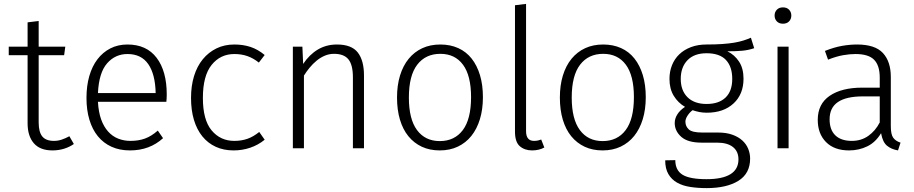

<svg xmlns="http://www.w3.org/2000/svg" viewBox="-20 -763 4704 988"><path d="M25 -523H122V-648L179 -655V-523H316L310 -479H179V-133Q179 -84 197.5 -61Q216 -38 258 -38Q278 -38 297.5 -44.5Q317 -51 337 -62L360 -22Q337 -6 309 2.5Q281 11 250 11Q186 11 154 -26Q122 -63 122 -129V-479H25Z M484 -239Q487 -186 500.5 -148.5Q514 -111 536.5 -86Q559 -61 588.5 -49.5Q618 -38 651 -38Q693 -38 726 -50Q759 -62 792 -91L819 -52Q750 11 649 11Q595 11 553.5 -8Q512 -27 483.5 -62Q455 -97 440 -147Q425 -197 425 -259Q425 -321 439.5 -371.5Q454 -422 481.5 -458Q509 -494 548 -514Q587 -534 636 -534Q734 -534 786 -465.5Q838 -397 838 -277Q838 -268 837.5 -257.5Q837 -247 836 -239ZM636 -485Q573 -485 531 -437Q489 -389 484 -284H781Q779 -381 743 -433Q707 -485 636 -485Z M1312 -441Q1283 -464 1252.5 -474.5Q1222 -485 1186 -485Q1114 -485 1069 -429Q1024 -373 1024 -259Q1024 -146 1069 -92Q1114 -38 1186 -38Q1222 -38 1252.5 -48.5Q1283 -59 1314 -84L1342 -44Q1309 -17 1268 -3Q1227 11 1182 11Q1131 11 1090.5 -7.5Q1050 -26 1021.5 -61Q993 -96 978 -146Q963 -196 963 -259Q963 -321 978.5 -371.5Q994 -422 1023.5 -458Q1053 -494 1094 -514Q1135 -534 1186 -534Q1231 -534 1269 -521.5Q1307 -509 1342 -480Z M1540 -434Q1572 -482 1615.5 -508Q1659 -534 1714 -534Q1789 -534 1821 -493Q1853 -452 1853 -375V0H1796V-365Q1796 -429 1773 -457.5Q1750 -486 1699 -486Q1674 -486 1651.5 -476.5Q1629 -467 1609.5 -451Q1590 -435 1573.5 -415Q1557 -395 1544 -374V0H1487V-523H1536Z M2023 -261Q2023 -324 2038.5 -374.5Q2054 -425 2083 -460.5Q2112 -496 2153 -515Q2194 -534 2246 -534Q2297 -534 2338 -515.5Q2379 -497 2407 -461.5Q2435 -426 2450 -376Q2465 -326 2465 -263Q2465 -200 2449.5 -149.5Q2434 -99 2405.5 -63.5Q2377 -28 2336 -8.5Q2295 11 2243 11Q2191 11 2150.5 -8Q2110 -27 2081.5 -62Q2053 -97 2038 -147.5Q2023 -198 2023 -261ZM2246 -486Q2170 -486 2127 -430Q2084 -374 2084 -261Q2084 -150 2126 -93.5Q2168 -37 2243 -37Q2319 -37 2361.5 -93.5Q2404 -150 2404 -263Q2404 -374 2362.5 -430Q2321 -486 2246 -486Z M2687 -743V-88Q2687 -38 2728 -38Q2739 -38 2748 -40Q2757 -42 2765 -45L2781 -4Q2754 11 2718 11Q2680 11 2655 -10.5Q2630 -32 2630 -86V-736Z M2861 -261Q2861 -324 2876.5 -374.5Q2892 -425 2921 -460.5Q2950 -496 2991 -515Q3032 -534 3084 -534Q3135 -534 3176 -515.5Q3217 -497 3245 -461.5Q3273 -426 3288 -376Q3303 -326 3303 -263Q3303 -200 3287.5 -149.5Q3272 -99 3243.5 -63.5Q3215 -28 3174 -8.5Q3133 11 3081 11Q3029 11 2988.5 -8Q2948 -27 2919.5 -62Q2891 -97 2876 -147.5Q2861 -198 2861 -261ZM3084 -486Q3008 -486 2965 -430Q2922 -374 2922 -261Q2922 -150 2964 -93.5Q3006 -37 3081 -37Q3157 -37 3199.5 -93.5Q3242 -150 3242 -263Q3242 -374 3200.5 -430Q3159 -486 3084 -486Z M3455 61Q3455 113 3492 136Q3529 159 3616 159Q3697 159 3738.5 133.5Q3780 108 3780 57Q3780 16 3751.5 -6.5Q3723 -29 3670 -29H3590Q3519 -29 3485.5 -59Q3452 -89 3452 -130Q3452 -153 3465.5 -174.5Q3479 -196 3505 -213Q3469 -234 3447 -270Q3425 -306 3425 -357Q3425 -395 3438 -427.5Q3451 -460 3475.5 -483.5Q3500 -507 3535.5 -520.5Q3571 -534 3615 -534Q3662 -534 3697 -536.5Q3732 -539 3758.5 -543.5Q3785 -548 3805.5 -554.5Q3826 -561 3844 -569L3861 -515Q3832 -505 3800 -502Q3768 -499 3723 -499Q3760 -481 3783 -446Q3806 -411 3806 -358Q3806 -278 3754.5 -230.5Q3703 -183 3617 -183Q3597 -183 3579 -186.5Q3561 -190 3544 -196Q3529 -185 3518 -168Q3507 -151 3507 -137Q3507 -113 3524.5 -97Q3542 -81 3593 -81H3675Q3717 -81 3748 -70Q3779 -59 3799.5 -40.5Q3820 -22 3830 2.5Q3840 27 3840 53Q3840 130 3779.5 167.5Q3719 205 3616 205Q3571 205 3532 199Q3493 193 3464.5 177Q3436 161 3419.5 133Q3403 105 3403 62ZM3748 -357Q3748 -420 3715.5 -454.5Q3683 -489 3616 -489Q3552 -489 3517.5 -453Q3483 -417 3483 -357Q3483 -297 3518 -262.5Q3553 -228 3616 -228Q3679 -228 3713.5 -261Q3748 -294 3748 -357Z M4038 -523V0H3981V-523ZM4009 -641Q3989 -641 3977.5 -653Q3966 -665 3966 -683Q3966 -701 3977.5 -713Q3989 -725 4009 -725Q4029 -725 4040.5 -713Q4052 -701 4052 -683Q4052 -665 4040.5 -653Q4029 -641 4009 -641Z M4514 -78Q4486 -31 4443 -10Q4400 11 4349 11Q4273 11 4230.5 -32Q4188 -75 4188 -146Q4188 -228 4249.5 -270Q4311 -312 4417 -312H4507V-364Q4507 -426 4478 -455.5Q4449 -485 4382 -485Q4353 -485 4318.5 -479Q4284 -473 4241 -456L4225 -501Q4273 -520 4313 -527Q4353 -534 4390 -534Q4483 -534 4523.5 -490Q4564 -446 4564 -367V-114Q4564 -71 4576.5 -54Q4589 -37 4614 -29L4601 11Q4566 5 4544 -13.5Q4522 -32 4514 -77ZM4507 -267H4420Q4335 -267 4292 -238Q4249 -209 4249 -149Q4249 -95 4278.5 -66.5Q4308 -38 4363 -38Q4412 -38 4448.5 -64Q4485 -90 4507 -133Z"/></svg>

Font: Jldddboxgfspflltxgxzjzlszac
Style: Regular
Weight: 300
Designer: Carrois Corporate & Edenspiekermann
Foundry: Carrois Corporate GbR & Edenspiekermann AG
Version: Version 2.001